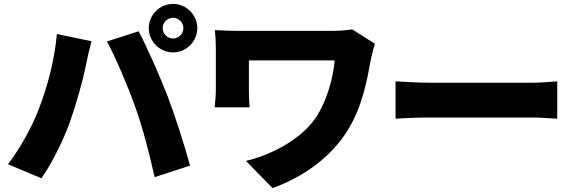

<svg xmlns="http://www.w3.org/2000/svg" viewBox="-20 -896 2940 982"><path d="M812 -752C812 -781 836 -805 865 -805C894 -805 918 -781 918 -752C918 -723 894 -699 865 -699C836 -699 812 -723 812 -752ZM741 -752C741 -684 797 -628 865 -628C933 -628 989 -684 989 -752C989 -820 933 -876 865 -876C797 -876 741 -820 741 -752ZM178 -337C143 -246 83 -137 21 -56L192 16C242 -56 304 -176 339 -276C370 -364 407 -495 421 -570C425 -593 439 -653 448 -685L271 -722C259 -588 223 -453 178 -337ZM672 -348C711 -239 742 -118 771 10L952 -49C924 -153 871 -316 838 -402C803 -493 732 -656 689 -736L527 -684C569 -607 635 -454 672 -348Z M1781 -746C1749 -740 1709 -738 1668 -738H1210C1162 -738 1113 -740 1079 -742C1082 -713 1084 -678 1084 -649V-439C1084 -408 1081 -381 1078 -347H1257C1253 -382 1253 -424 1253 -439V-587H1692C1682 -485 1650 -383 1603 -306C1526 -183 1365 -103 1238 -73L1374 66C1534 8 1670 -91 1754 -223C1835 -349 1859 -496 1877 -593C1880 -609 1891 -654 1898 -672Z M2003 -289C2044 -292 2119 -295 2176 -295H2707C2748 -295 2804 -290 2830 -289V-480C2801 -478 2752 -473 2707 -473H2176C2127 -473 2043 -477 2003 -480Z"/></svg>

Font: GenEiGothic-pro-Heavy
Style: Bold
Weight: 900
Designer: Ryoko NISHIZUKA (kana & ideographs); Paul D. Hunt (Latin, Greek & Cyrillic); Wenlong ZHANG (bopomofo); Sandoll Communica
Foundry: Adobe Systems Incorporated; o_tamon
Version: Version 1.000.140830